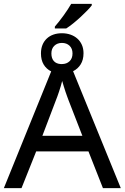

<svg xmlns="http://www.w3.org/2000/svg" viewBox="-20 -978 648 998"><path d="M414.1 -701.2Q414.1 -667 399.4 -643.6Q384.8 -620.1 359.9 -607.9L607.9 0H515.1L439.9 -190.9H168L91.8 0H0L246.1 -606.9Q221.2 -619.1 207 -642.6Q192.9 -666 192.9 -700.2Q192.9 -725.1 200.7 -744.4Q208.5 -763.7 222.9 -777.3Q237.3 -791 257.3 -798.1Q277.3 -805.2 301.8 -805.2Q325.7 -805.2 346.2 -798.1Q366.7 -791 381.8 -777.6Q397 -764.2 405.5 -744.9Q414.1 -725.6 414.1 -701.2ZM408.2 -272 335.9 -458Q333 -465.8 328.9 -477.1Q324.7 -488.3 320.3 -501.5Q315.9 -514.6 311.5 -529.1Q307.1 -543.5 303.2 -557.1Q299.8 -543.5 295.4 -528.8Q291 -514.2 286.6 -501Q282.2 -487.8 278.1 -476.6Q273.9 -465.3 271 -458L200.2 -272ZM265.1 -839.8Q275.4 -851.6 287.1 -866.5Q298.8 -881.3 310.3 -897.2Q321.8 -913.1 332 -928.7Q342.3 -944.3 350.1 -958H457V-950.2Q449.2 -939.5 433.8 -923.6Q418.5 -907.7 399.7 -890.4Q380.9 -873 361.1 -856.9Q341.3 -840.8 324.2 -830.1H265.1ZM356.9 -700.2Q356.9 -725.6 341.6 -740.2Q326.2 -754.9 301.8 -754.9Q277.8 -754.9 262.5 -740.2Q247.1 -725.6 247.1 -700.2Q247.1 -675.3 259.5 -660.9Q272 -646.5 295.9 -645H301.8Q326.2 -645 341.6 -659.7Q356.9 -674.3 356.9 -700.2Z"/></svg>

Font: Genotype
Style: Regular
Weight: 400
Foundry: Ascender Corporation
Version: Version 1.00